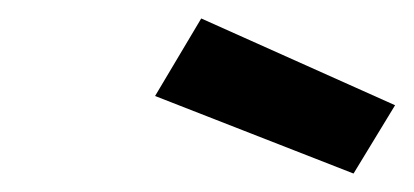

<svg xmlns="http://www.w3.org/2000/svg" viewBox="-20 -778 448 208"><path d="M408 -664 363 -590 148 -674 198 -758Z"/></svg>

Font: Panefresco 600wt
Style: Italic
Weight: 600
Foundry: Campivisivi & Chank Co
Version: Version 1.000